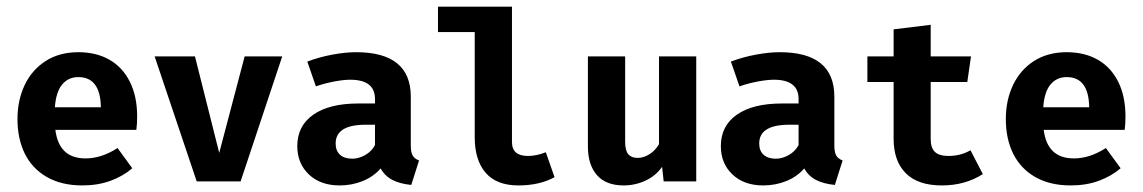

<svg xmlns="http://www.w3.org/2000/svg" viewBox="-20 -547 3446 579"><path d="M237.8 -69.3Q286.1 -69.3 334.5 -100.6L378.9 -39.6Q351.1 -15.6 313 -1.7Q274.9 12.2 228.5 12.2Q165.5 12.2 121.3 -13.2Q77.1 -38.6 54.9 -83.5Q32.7 -128.4 32.7 -188Q32.7 -244.6 54.4 -290.5Q76.2 -336.4 117.7 -363Q159.2 -389.6 216.3 -389.6Q270.5 -389.6 310.3 -366.7Q350.1 -343.8 371.8 -300Q393.6 -256.3 393.6 -195.8Q393.6 -172.4 391.1 -155.3H147Q157.7 -69.3 237.8 -69.3ZM145.5 -223.6H284.2Q282.7 -314.5 216.3 -314.5Q186 -314.5 167.5 -292.2Q148.9 -270 145.5 -223.6Z M705.6 0H573.2L446.3 -377H567.9L641.1 -85.9L717.8 -377H831.1Z M1243.7 -63 1220.2 10.7Q1186 7.3 1163.3 -4.4Q1140.6 -16.1 1127.9 -39.1Q1106.4 -14.2 1073.7 -1Q1041 12.2 1004.4 12.2Q946.3 12.2 911.4 -21Q876.5 -54.2 876.5 -106.4Q876.5 -167.5 924.8 -201.2Q973.1 -234.9 1060.1 -234.9H1110.8V-248.5Q1110.8 -306.6 1036.1 -306.6Q1017.1 -306.6 988.3 -301.3Q959.5 -295.9 932.6 -286.6L906.7 -361.3Q942.9 -375 982.4 -382.3Q1022 -389.6 1053.7 -389.6Q1218.3 -389.6 1218.8 -256.3V-108.4Q1218.8 -87.9 1224.4 -78.1Q1230 -68.4 1243.7 -63ZM1110.8 -109.4V-170.9H1083Q992.2 -170.9 992.2 -114.3Q992.2 -92.3 1005.4 -80.3Q1018.6 -68.4 1042.5 -68.4Q1061.5 -68.4 1081.1 -79.3Q1100.6 -90.3 1110.8 -109.4Z M1523.9 -118.7Q1523.9 -76.7 1571.8 -76.7Q1598.1 -76.7 1626 -87.9L1652.3 -12.7Q1606.9 12.2 1543.5 12.2Q1477.5 12.2 1444.6 -25.9Q1411.6 -64 1411.6 -132.8V-450.2H1300.8V-526.9H1523.9Z M1865.2 -119.1Q1865.2 -92.8 1874.8 -81.8Q1884.3 -70.8 1903.3 -70.8Q1920.4 -70.8 1938.2 -81.8Q1956.1 -92.8 1967.3 -112.3V-377H2079.6V0H1981.4L1976.6 -43.9Q1958 -17.1 1926.8 -2.4Q1895.5 12.2 1860.8 12.2Q1807.6 12.2 1780.3 -18.8Q1752.9 -49.8 1752.9 -105V-377H1865.2Z M2521 -63 2497.6 10.7Q2463.4 7.3 2440.7 -4.4Q2418 -16.1 2405.3 -39.1Q2383.8 -14.2 2351.1 -1Q2318.4 12.2 2281.7 12.2Q2223.6 12.2 2188.7 -21Q2153.8 -54.2 2153.8 -106.4Q2153.8 -167.5 2202.1 -201.2Q2250.5 -234.9 2337.4 -234.9H2388.2V-248.5Q2388.2 -306.6 2313.5 -306.6Q2294.4 -306.6 2265.6 -301.3Q2236.8 -295.9 2210 -286.6L2184.1 -361.3Q2220.2 -375 2259.8 -382.3Q2299.3 -389.6 2331.1 -389.6Q2495.6 -389.6 2496.1 -256.3V-108.4Q2496.1 -87.9 2501.7 -78.1Q2507.3 -68.4 2521 -63ZM2388.2 -109.4V-170.9H2360.4Q2269.5 -170.9 2269.5 -114.3Q2269.5 -92.3 2282.7 -80.3Q2295.9 -68.4 2319.8 -68.4Q2338.9 -68.4 2358.4 -79.3Q2377.9 -90.3 2388.2 -109.4Z M2820.3 12.2Q2748 12.2 2711.4 -24.7Q2674.8 -61.5 2674.8 -128.4V-299.8H2595.7V-377H2674.8V-458.5L2786.6 -472.2V-377H2908.2L2897 -299.8H2786.6V-128.4Q2786.6 -100.6 2799.6 -88.6Q2812.5 -76.7 2840.8 -76.7Q2876.5 -76.7 2906.7 -93.8L2943.8 -22Q2890.6 12.2 2820.3 12.2Z M3218.3 -69.3Q3266.6 -69.3 3314.9 -100.6L3359.4 -39.6Q3331.5 -15.6 3293.5 -1.7Q3255.4 12.2 3209 12.2Q3146 12.2 3101.8 -13.2Q3057.6 -38.6 3035.4 -83.5Q3013.2 -128.4 3013.2 -188Q3013.2 -244.6 3034.9 -290.5Q3056.6 -336.4 3098.1 -363Q3139.6 -389.6 3196.8 -389.6Q3251 -389.6 3290.8 -366.7Q3330.6 -343.8 3352.3 -300Q3374 -256.3 3374 -195.8Q3374 -172.4 3371.6 -155.3H3127.4Q3138.2 -69.3 3218.3 -69.3ZM3126 -223.6H3264.6Q3263.2 -314.5 3196.8 -314.5Q3166.5 -314.5 3147.9 -292.2Q3129.4 -270 3126 -223.6Z"/></svg>

Font: Amiri Typewriter
Style: Bold
Weight: 700
Monospace: yes
Designer: Khaled Hosny
Version: Version 1.1